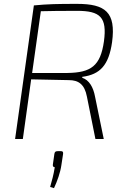

<svg xmlns="http://www.w3.org/2000/svg" viewBox="-20 -718 649 992"><path d="M559 -500C580 -655 524 -698 378 -698C277 -698 227 -697 155 -690L58 0H98L141 -308L336 -304C386 -304 417 -282 429 -219L473 0H516L471 -219C462 -268 440 -305 405 -316V-321C497 -333 542 -381 559 -500ZM329 -341H146L191 -660C229 -661 296 -662 378 -662C498 -662 534 -629 517 -504C499 -377 450 -343 329 -341ZM294 63H279C267 63 263 66 261 77L253 133C252 141 256 146 263 146C256 189 249 212 239 248L259 254C276 218 292 172 297 136L306 77C307 66 304 63 294 63Z"/></svg>

Font: Exo 2 Extra Light
Style: Italic
Weight: 250
Italic angle: -8°
Designer: Natanael Gama
Version: Version 1.001;PS 001.001;hotconv 1.0.88;makeotf.lib2.5.64775